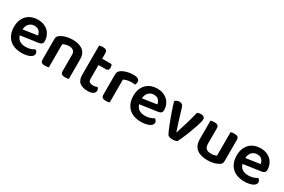

<svg xmlns="http://www.w3.org/2000/svg" viewBox="87 -1596 3846 2602"><g transform="rotate(30 2009.5 -295.5)"><path d="M166 -180Q180 -129 218 -106Q256 -83 312 -83Q354 -83 389.5 -95.5Q425 -108 447 -122Q461 -114 470 -100Q479 -86 479 -70Q479 -50 465.5 -34.5Q452 -19 428.5 -8Q405 3 373 9Q341 15 304 15Q245 15 196.5 -1Q148 -17 113.5 -49.5Q79 -82 59.5 -130Q40 -178 40 -242Q40 -304 59 -350Q78 -396 110.5 -427Q143 -458 186 -473Q229 -488 277 -488Q326 -488 367 -472.5Q408 -457 437 -429.5Q466 -402 482.5 -363.5Q499 -325 499 -280Q499 -252 484.5 -238Q470 -224 444 -220ZM158 -268 380 -301Q376 -338 351 -365.5Q326 -393 277 -393Q228 -393 195 -360.5Q162 -328 158 -268Z M911 -305Q911 -348 886.5 -368Q862 -388 820 -388Q791 -388 766.5 -381Q742 -374 724 -363V-1Q715 1 700 4Q685 7 666 7Q631 7 614 -6Q597 -19 597 -52V-373Q597 -397 607 -412Q617 -427 638 -441Q667 -461 715 -474.5Q763 -488 821 -488Q924 -488 980.5 -442.5Q1037 -397 1037 -309V-1Q1029 1 1013.5 4Q998 7 980 7Q944 7 927.5 -6Q911 -19 911 -52V-305Z M1291 -147Q1291 -115 1310.5 -101Q1330 -87 1365 -87Q1382 -87 1399.5 -91Q1417 -95 1431 -101Q1439 -93 1444.5 -81.5Q1450 -70 1450 -55Q1450 -25 1423 -5.5Q1396 14 1336 14Q1257 14 1211.5 -21.5Q1166 -57 1166 -139V-598Q1174 -600 1189.5 -603Q1205 -606 1223 -606Q1258 -606 1274.5 -593Q1291 -580 1291 -547V-464H1438Q1443 -456 1447 -443Q1451 -430 1451 -415Q1451 -389 1439 -377Q1427 -365 1407 -365H1291V-147Z M1676 -1Q1667 1 1652 4Q1637 7 1618 7Q1583 7 1566 -6Q1549 -19 1549 -52V-369Q1549 -395 1561 -413Q1573 -431 1596 -445Q1627 -464 1672.5 -476Q1718 -488 1771 -488Q1866 -488 1866 -429Q1866 -415 1861.5 -402.5Q1857 -390 1852 -382Q1829 -387 1795 -387Q1760 -387 1729 -379Q1698 -371 1676 -359Z M2034 -180Q2048 -129 2086 -106Q2124 -83 2180 -83Q2222 -83 2257.5 -95.5Q2293 -108 2315 -122Q2329 -114 2338 -100Q2347 -86 2347 -70Q2347 -50 2333.5 -34.5Q2320 -19 2296.5 -8Q2273 3 2241 9Q2209 15 2172 15Q2113 15 2064.5 -1Q2016 -17 1981.5 -49.5Q1947 -82 1927.5 -130Q1908 -178 1908 -242Q1908 -304 1927 -350Q1946 -396 1978.5 -427Q2011 -458 2054 -473Q2097 -488 2145 -488Q2194 -488 2235 -472.5Q2276 -457 2305 -429.5Q2334 -402 2350.5 -363.5Q2367 -325 2367 -280Q2367 -252 2352.5 -238Q2338 -224 2312 -220ZM2026 -268 2248 -301Q2244 -338 2219 -365.5Q2194 -393 2145 -393Q2096 -393 2063 -360.5Q2030 -328 2026 -268Z M2889 -432Q2889 -419 2881.5 -390Q2874 -361 2861.5 -323Q2849 -285 2833 -241Q2817 -197 2800 -154.5Q2783 -112 2766 -74Q2749 -36 2735 -10Q2725 -2 2705 3Q2685 8 2661 8Q2632 8 2611.5 0.5Q2591 -7 2582 -24Q2573 -41 2560 -71Q2547 -101 2532 -139Q2517 -177 2501 -219.5Q2485 -262 2470.5 -304Q2456 -346 2443.5 -385Q2431 -424 2423 -455Q2433 -467 2451.5 -475.5Q2470 -484 2490 -484Q2516 -484 2532.5 -472Q2549 -460 2558 -429L2608 -264Q2614 -244 2621.5 -221.5Q2629 -199 2636 -177.5Q2643 -156 2649.5 -136.5Q2656 -117 2660 -104H2664Q2693 -192 2721 -285.5Q2749 -379 2770 -470Q2782 -477 2797.5 -480.5Q2813 -484 2828 -484Q2854 -484 2871.5 -472Q2889 -460 2889 -432Z M3422 -93Q3422 -70 3414 -54.5Q3406 -39 3385 -27Q3356 -9 3311.5 3Q3267 15 3210 15Q3158 15 3116 3.5Q3074 -8 3044 -32Q3014 -56 2998 -93Q2982 -130 2982 -181V-472Q2990 -475 3005.5 -477.5Q3021 -480 3040 -480Q3075 -480 3092 -467.5Q3109 -455 3109 -421V-183Q3109 -131 3135.5 -108.5Q3162 -86 3211 -86Q3242 -86 3263.5 -92Q3285 -98 3296 -105V-472Q3304 -475 3319.5 -477.5Q3335 -480 3353 -480Q3389 -480 3405.5 -467.5Q3422 -455 3422 -421V-93Z M3651 -180Q3665 -129 3703 -106Q3741 -83 3797 -83Q3839 -83 3874.5 -95.5Q3910 -108 3932 -122Q3946 -114 3955 -100Q3964 -86 3964 -70Q3964 -50 3950.5 -34.5Q3937 -19 3913.5 -8Q3890 3 3858 9Q3826 15 3789 15Q3730 15 3681.5 -1Q3633 -17 3598.5 -49.5Q3564 -82 3544.5 -130Q3525 -178 3525 -242Q3525 -304 3544 -350Q3563 -396 3595.5 -427Q3628 -458 3671 -473Q3714 -488 3762 -488Q3811 -488 3852 -472.5Q3893 -457 3922 -429.5Q3951 -402 3967.5 -363.5Q3984 -325 3984 -280Q3984 -252 3969.5 -238Q3955 -224 3929 -220ZM3643 -268 3865 -301Q3861 -338 3836 -365.5Q3811 -393 3762 -393Q3713 -393 3680 -360.5Q3647 -328 3643 -268Z"/></g></svg>

Font: Baloo 2 Latin SemiBold
Style: Regular
Weight: 400
Designer: Sarang Kulkarni and Ek Type
Foundry: Ek Type
Version: Version 1.001